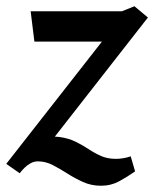

<svg xmlns="http://www.w3.org/2000/svg" viewBox="-52 -537 493 614"><path d="M271 57Q240 57 213.5 45Q187 33 163.5 18Q140 3 117 -9Q94 -21 69 -21Q57 -21 46 -15Q35 -9 26 0Q17 9 11 17L-32 -13L274 -404H58L46 -501H338L378 -517L421 -481L92 -60L67 -94Q108 -103 137.5 -99Q167 -95 189.5 -84Q212 -73 231.5 -60Q251 -47 271.5 -38Q292 -29 319 -29Q330 -29 342 -31Q354 -33 366 -37L380 11Q356 28 329.5 42.5Q303 57 271 57Z"/></svg>

Font: Manuale SemiBold
Style: Italic
Weight: 600
Italic angle: -11°
Designer: Eduardo Tunni / Pablo Cosgaya
Foundry: Eduardo Tunni / Pablo Cosgaya
Version: Version 1.002